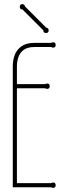

<svg xmlns="http://www.w3.org/2000/svg" viewBox="-20 -908 307 931"><path d="M228 -20Q233 -23 237 -23Q250 -23 250 -10Q250 3 237 3Q233 3 228 0H42V-587Q42 -616 51.5 -641.5Q61 -667 84 -683.5Q107 -700 147 -700H228Q233 -703 237 -703Q250 -703 250 -690Q250 -677 237 -677Q233 -677 228 -680H147Q114 -680 95.5 -666.5Q77 -653 69.5 -631.5Q62 -610 62 -587V-500H199Q204 -503 208 -503Q221 -503 221 -490Q221 -477 208 -477Q204 -477 199 -480H62V-20ZM204 -774Q216 -772 216 -761Q216 -748 203 -748Q190 -748 190 -761L89 -862Q76 -862 76 -875Q76 -888 89 -888Q98 -888 102 -876Z"/></svg>

Font: Wire One
Style: Regular
Weight: 400
Designer: Alexei Vanyashin, Gayaneh Bagdasaryan
Foundry: Cyreal
Version: Version 1.102; ttfautohint (v1.8.3)